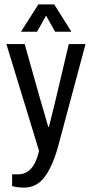

<svg xmlns="http://www.w3.org/2000/svg" viewBox="-20 -684 416 871"><path d="M189 -613 148 -540H75L154 -664H226L304 -540H230ZM89 167Q57 167 35 160V107H61Q134 107 157 0L9 -484H92L162 -235L182 -167L199 -108H202Q207 -131 219 -177L233 -234L292 -484H368L245 -25Q221 65 184.5 116Q148 167 89 167Z"/></svg>

Font: Pragati Narrow
Style: Regular
Weight: 400
Designer: Hector Gatti, Marcela Romero, Pablo Cosgaya and Nicolas Silva
Foundry: Omnibus-Type
Version: Version 1.010; ttfautohint (v1.3)